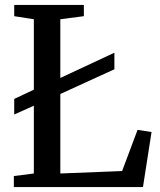

<svg xmlns="http://www.w3.org/2000/svg" viewBox="-20 -763 654 783"><path d="M36.5 0V-45L118 -55.5V-684.5L38 -697V-743H322V-697L226 -684.5V-55.5L478 -65.5L541 -233.5L598 -224.5L563 0ZM38 -296V-359.5L147 -411L195 -430.5L446.5 -548V-480.5L194 -365L147 -345Z"/></svg>

Font: Merriweather 36pt
Style: Regular
Weight: 400
Designer: Eben Sorkin
Foundry: Eben Sorkin
Version: Version 2.100